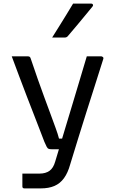

<svg xmlns="http://www.w3.org/2000/svg" viewBox="-20 -844 640 1064"><path d="M540 -532Q545 -532 550 -528Q555 -524 552 -516Q528 -439 504 -364.5Q480 -290 457 -217Q434 -144 412 -73Q390 -2 369 67Q356 114 334.5 143.5Q313 173 281.5 186.5Q250 200 206 200Q195 200 180 200Q165 200 151.5 200Q138 200 128 200Q118 200 115 200Q110 200 107 197.5Q104 195 104 189V118H119Q140 118 159.5 118Q179 118 199 118Q233 118 254.5 102.5Q276 87 286 51Q293 28 307 -18.5Q321 -65 339.5 -127Q358 -189 379 -258Q400 -327 421 -398Q442 -469 461 -532Q470 -532 479.5 -532Q489 -532 499 -532Q509 -532 519 -532Q529 -532 540 -532ZM131 -532Q140 -532 144 -529.5Q148 -527 150 -520Q170 -461 189 -406.5Q208 -352 226.5 -302.5Q245 -253 260.5 -210.5Q276 -168 288.5 -134Q301 -100 307 -76H350L332 -17H265Q256 -17 250 -19Q244 -21 239 -30Q234 -39 226 -58Q219 -76 204.5 -114Q190 -152 170.5 -202Q151 -252 129 -309Q107 -366 85.5 -423.5Q64 -481 45 -532Q55 -532 65.5 -532Q76 -532 87 -532Q98 -532 109 -532Q120 -532 131 -532ZM385 -824Q415 -824 436.5 -824Q458 -824 485 -824Q493 -824 495 -818Q497 -812 492 -807Q468 -778 447.5 -753Q427 -728 406 -703Q385 -678 356 -644Q354 -641 349.5 -638.5Q345 -636 339 -636Q320 -636 303.5 -636Q287 -636 269 -636Q288 -666 307.5 -697.5Q327 -729 346.5 -760.5Q366 -792 385 -824Z"/></svg>

Font: Rec Mono Linear
Style: Regular
Weight: 400
Monospace: yes
Version: Version 1.085; ttfautohint (v1.8.4.7-5d5b)